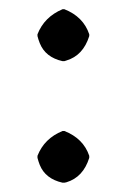

<svg xmlns="http://www.w3.org/2000/svg" viewBox="-20 -434 260 415"><path d="M61 -356V-359.9Q75.7 -397.5 115.2 -414.1H119.1Q160.2 -397.9 172.9 -359.9V-356Q159.7 -314 123.5 -303.2Q120.6 -302.2 119.1 -301.8H115.2Q78.1 -310.1 65.9 -340.8Q63 -348.1 61 -356ZM61 -92.8V-97.2Q75.7 -134.8 115.2 -150.9H119.1Q160.2 -134.8 172.9 -97.2V-92.8Q159.7 -50.8 123.5 -40Q120.6 -39.1 119.1 -39.1H115.2Q78.1 -47.4 65.9 -77.6Q63 -85 61 -92.8Z"/></svg>

Font: Linux Biolinum O
Style: Regular
Weight: 400
Designer: Philipp H. Poll
Foundry: Philipp H. Poll
Version: Version 1.0.4